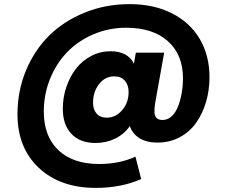

<svg xmlns="http://www.w3.org/2000/svg" viewBox="-20 -688 1112 933"><path d="M745.1 4.9Q692.9 4.9 658.4 -16.1Q624 -37.1 610.8 -75.2Q583.5 -36.1 539.8 -14.6Q496.1 6.8 443.8 6.8Q369.1 6.8 327.1 -37.4Q285.2 -81.5 285.2 -159.2Q285.2 -213.9 302.2 -264.6Q319.3 -315.4 349.1 -354Q378.9 -392.6 422.9 -415.8Q466.8 -439 517.1 -439Q600.6 -439 630.9 -378.9L640.1 -432.1H777.8L732.9 -181.2Q730 -157.7 730.7 -140.9Q731.4 -124 741.2 -114.5Q751 -105 770 -105Q794.9 -105 814.5 -123.3Q834 -141.6 845.5 -171.4Q856.9 -201.2 863 -236.3Q869.1 -271.5 869.1 -308.1Q869.1 -422.4 795.9 -487.8Q722.7 -553.2 592.8 -553.2Q508.3 -553.2 433.8 -521.2Q359.4 -489.3 306.6 -434.8Q253.9 -380.4 223.4 -305.2Q192.9 -230 192.9 -146Q192.9 -25.4 263.7 41.7Q334.5 108.9 461.9 108.9Q561 108.9 638.2 73.2L666 182.1Q567.9 225.1 445.8 225.1Q272.5 225.1 168.7 127.7Q64.9 30.3 64.9 -132.8Q64.9 -246.1 106.4 -345.7Q147.9 -445.3 219.7 -515.9Q291.5 -586.4 392.8 -627.2Q494.1 -668 609.9 -668Q727.5 -668 815.9 -623Q904.3 -578.1 951.2 -497.8Q998 -417.5 998 -313Q998 -249.5 981.2 -192.6Q964.4 -135.7 933.3 -91.6Q902.3 -47.4 853.5 -21.2Q804.7 4.9 745.1 4.9ZM605 -240.2Q605 -274.9 586.7 -295.9Q568.4 -316.9 535.2 -316.9Q490.2 -316.9 461.2 -279.1Q432.1 -241.2 432.1 -189Q432.1 -155.8 449.5 -136Q466.8 -116.2 499 -116.2Q542.5 -116.2 573.7 -152.8Q605 -189.5 605 -240.2Z"/></svg>

Font: Poppins
Style: Bold Italic
Weight: 700
Italic angle: -10°
Designer: Ninad Kale (Devanagari), Jonny Pinhorn (Latin)
Foundry: Indian Type Foundry
Version: Version 3.200;PS 1.000;hotconv 16.6.54;makeotf.lib2.5.65590